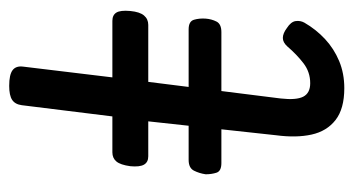

<svg xmlns="http://www.w3.org/2000/svg" viewBox="-200 -570 787 428"><g transform="rotate(-90 194.0 -356.5)"><path d="M211 17Q165 17 140 -2.5Q115 -22 107.5 -56Q100 -90 106 -135L137 -420H59Q46 -420 40.5 -429.5Q35 -439 37 -460Q40 -482 47.5 -491Q55 -500 68 -500H148L173 -702Q175 -717 185 -723.5Q195 -730 216 -730Q241 -730 251 -722.5Q261 -715 259 -699L235 -500H361Q374 -500 379.5 -491Q385 -482 383 -460Q381 -439 373 -429.5Q365 -420 352 -420H225L188 -125Q184 -90 192 -74.5Q200 -59 222 -59Q247 -59 266.5 -74Q286 -89 304 -110Q313 -120 323 -120Q333 -120 345 -111Q359 -102 360.5 -91.5Q362 -81 357 -72Q342 -46 320.5 -26Q299 -6 271.5 5.5Q244 17 211 17ZM44 -257Q26 -257 22.5 -268Q19 -279 19 -292Q21 -306 27 -318Q33 -330 51 -330H342Q360 -330 363.5 -318Q367 -306 366 -292Q365 -279 359.5 -268Q354 -257 336 -257Z"/></g></svg>

Font: Playwrite GB J
Style: Italic
Weight: 400
Italic angle: -7.01216°
Designer: Veronika Burian, José Scaglione
Foundry: TypeTogether
Version: Version 1.002